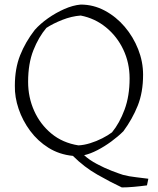

<svg xmlns="http://www.w3.org/2000/svg" viewBox="-20 -672 692 840"><path d="M513 148Q464 125 406 92Q348 59 299 10Q239 4 192 -25.5Q145 -55 112 -99.5Q79 -144 61.5 -195.5Q44 -247 45 -297Q45 -372 68 -430Q91 -488 132 -541Q156 -568 190 -592Q224 -616 261.5 -632.5Q299 -649 333 -652Q389 -652 438.5 -625.5Q488 -599 525.5 -555Q563 -511 584.5 -456.5Q606 -402 606 -345Q606 -268 582.5 -209.5Q559 -151 520 -98Q497 -75 467 -53Q437 -31 406 -15Q375 1 348 7Q371 28 404 45.5Q437 63 468 75Q499 87 518 93Q544 100 576.5 103.5Q609 107 629 110L623 139Q593 143 564.5 145.5Q536 148 513 148ZM323 -36Q347 -37 374.5 -45.5Q402 -54 427.5 -67Q453 -80 470 -93Q503 -133 525 -192.5Q547 -252 547 -329Q547 -397 519.5 -455Q492 -513 443.5 -552.5Q395 -592 333 -604Q293 -601 252.5 -585Q212 -569 183 -550Q149 -510 126 -452Q103 -394 103 -314Q103 -246 129.5 -187Q156 -128 205 -87.5Q254 -47 323 -36Z"/></svg>

Font: Labrada Light
Style: Regular
Weight: 300
Designer: Mercedes Jáuregui
Foundry: Omnibus-Type Team
Version: Version 1.000; ttfautohint (v1.8.4.7-5d5b)